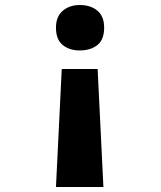

<svg xmlns="http://www.w3.org/2000/svg" viewBox="-20 -560 640 765"><path d="M298 -540Q341 -540 368 -517.5Q395 -495 395 -450Q395 -402 368 -380.5Q341 -359 298 -359Q256 -359 229.5 -381Q203 -403 203 -450Q203 -494 230 -517Q257 -540 298 -540ZM369 -285 392 185H203L226 -285Z"/></svg>

Font: Noto Sans Mono ExtraBold
Style: Regular
Weight: 800
Designer: Monotype Design Team
Foundry: Monotype Imaging Inc.
Version: Version 2.014